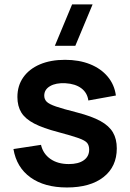

<svg xmlns="http://www.w3.org/2000/svg" viewBox="-20 -822 582 857"><path d="M316.2 -617.5H224.8L301.9 -802.5H393.4ZM278.7 14.8Q178.4 14.8 116 -30.1Q53.7 -75 40 -156.7L163 -175.5Q172.3 -135.5 205 -112.6Q237.7 -89.7 287.2 -89.7Q330.2 -89.7 354.1 -106.8Q378 -123.9 378 -154.2Q378 -172.4 369.2 -183.7Q360.3 -194.9 330.9 -205.4Q301.5 -215.9 240.5 -232.2Q172.7 -249.8 132.6 -270.6Q92.6 -291.4 75.1 -319.9Q57.7 -348.4 57.7 -389Q57.7 -439.5 84 -476.9Q110.3 -514.2 158 -534.6Q205.8 -555 270.2 -555Q333 -555 381.8 -535.5Q430.6 -515.9 460.7 -480Q490.8 -444.2 497.3 -395.7L374.3 -373.5Q369.8 -407.9 343 -428Q316.2 -448 272.2 -450.5Q229.7 -452.8 203.6 -437.6Q177.5 -422.4 177.5 -395.2Q177.5 -379.2 188 -368.3Q198.6 -357.3 230.2 -346.5Q261.8 -335.7 325 -319.7Q389.8 -302.9 428.3 -281.7Q466.9 -260.5 484.1 -231Q501.3 -201.6 501.3 -159.7Q501.3 -78.2 442.2 -31.7Q383 14.8 278.7 14.8Z"/></svg>

Font: Manrope ExtraLight
Style: Regular
Weight: 200
Designer: Mikhail Sharanda
Foundry: Mikhail Sharanda
Version: Version 4.505